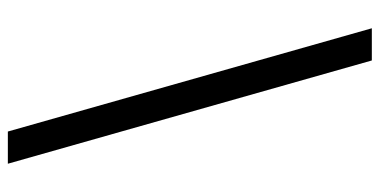

<svg xmlns="http://www.w3.org/2000/svg" viewBox="-259 -573 967 489"><g transform="rotate(-90 224.5 -328.5)"><path d="M52 -792H134L397 135H315Z"/></g></svg>

Font: lkannada05
Style: Book
Weight: 400
Designer: Jelle Bosma - Monotype Design Team
Foundry: Monotype Imaging Inc.
Version: Version 2.003